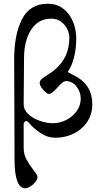

<svg xmlns="http://www.w3.org/2000/svg" viewBox="-20 -725 553 1030"><path d="M58 130 57 -180Q56 -263 56 -406Q56 -541 98.5 -623Q141 -705 237 -705Q284 -705 318.5 -679Q353 -653 371 -610Q389 -567 389 -518Q389 -460 376.5 -415Q364 -370 350 -350Q348 -348 346.5 -344.5Q345 -341 345 -338Q346 -336 363 -328Q421 -301 448 -262Q475 -223 475 -164Q475 -112 448 -71.5Q421 -31 375.5 -8.5Q330 14 277 14Q236 14 198 -11Q160 -36 136 -65Q127 -76 122 -76Q117 -76 112 -71Q107 -66 107 -60V67Q107 102 121 128.5Q135 155 160 188Q181 214 181 224Q181 237 169.5 251.5Q158 266 142.5 275.5Q127 285 116 285Q58 285 58 130ZM413 -196Q413 -233 390 -261.5Q367 -290 335 -290Q324 -290 312.5 -280Q301 -270 285 -252Q271 -237 260 -228.5Q249 -220 241 -221Q230 -223 211.5 -243.5Q193 -264 193 -280Q193 -292 204.5 -302Q216 -312 239 -326Q259 -338 268 -346Q311 -381 331.5 -424Q352 -467 352 -524Q352 -546 340.5 -569.5Q329 -593 307 -609Q285 -625 256 -625Q186 -625 148 -567Q110 -509 109 -418L107 -166Q107 -136 131.5 -113Q156 -90 193 -77Q230 -64 263 -64Q301 -64 335.5 -81.5Q370 -99 391.5 -129Q413 -159 413 -196Z"/></svg>

Font: EB Garamond Medium
Style: Regular
Weight: 500
Designer: Georg Duffner and Octavio Pardo
Foundry: Georg Duffner
Version: Version 1.000